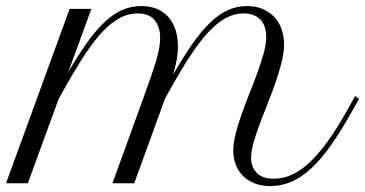

<svg xmlns="http://www.w3.org/2000/svg" viewBox="-126 -608 1211 637"><path d="M105 -578.6H177.2L100.6 -369.1Q133.3 -424.8 162.4 -465.8Q191.4 -506.8 220 -533.9Q248.5 -561 278.6 -574.5Q308.6 -587.9 342.8 -587.9Q372.6 -587.9 395.3 -578.1Q418 -568.4 433.3 -550.8Q448.7 -533.2 456.5 -508.3Q464.4 -483.4 464.4 -453.6Q464.4 -435.1 460.9 -413.3Q457.5 -391.6 448.2 -360.4Q481 -417 510.3 -459.5Q539.6 -502 568.6 -530.5Q597.7 -559.1 628.2 -573.5Q658.7 -587.9 693.4 -587.9Q723.6 -587.9 746.8 -577.6Q770 -567.4 785.4 -550.3Q800.8 -533.2 808.6 -510Q816.4 -486.8 816.4 -461.4Q816.4 -434.1 808.3 -401.4Q800.3 -368.7 788.1 -334Q775.9 -299.3 761.7 -263.9Q747.6 -228.5 735.4 -195.8Q723.1 -163.1 715.1 -134.5Q707 -106 707 -84.5Q707 -54.7 725.3 -34.9Q743.7 -15.1 782.7 -15.1Q845.7 -15.1 904.5 -72.3Q963.4 -129.4 1027.3 -244.6L1052.2 -289.6L1065.4 -280.3L1040 -235.4Q1005.4 -173.8 973.1 -127.7Q940.9 -81.5 908.7 -51.3Q876.5 -21 842.8 -5.9Q809.1 9.3 771.5 9.3Q740.7 9.3 717.8 0Q694.8 -9.3 679.2 -25.4Q663.6 -41.5 655.8 -62.7Q647.9 -84 647.9 -107.9Q647.9 -133.3 656 -165Q664.1 -196.8 676.3 -231Q688.5 -265.1 702.6 -300.5Q716.8 -335.9 729 -369.4Q741.2 -402.8 749.3 -432.9Q757.3 -462.9 757.3 -486.3Q757.3 -502.4 752.9 -516.6Q748.5 -530.8 739.3 -541.3Q730 -551.8 715.8 -557.6Q701.7 -563.5 682.1 -563.5Q651.4 -563.5 623 -548.1Q594.7 -532.7 566.4 -502.4Q538.1 -472.2 508.5 -427.7Q479 -383.3 446.3 -325.2L421.9 -281.7L319.3 0H247.1L352.1 -289.6Q364.7 -325.2 374.8 -353.8Q384.8 -382.3 391.6 -405.5Q398.4 -428.7 401.9 -447.5Q405.3 -466.3 405.3 -482.4Q405.3 -519 387 -541.3Q368.7 -563.5 330.1 -563.5Q299.3 -563.5 271.2 -548.3Q243.2 -533.2 214.8 -503.4Q186.5 -473.6 157 -429Q127.4 -384.3 94.2 -325.2L68.8 -280.3L-33.7 0H-106Z"/></svg>

Font: Petit Formal Script
Style: Regular
Weight: 400
Version: Version 1.001; ttfautohint (v0.8) -G 200 -r 50